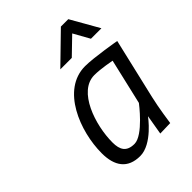

<svg xmlns="http://www.w3.org/2000/svg" viewBox="-212 -850 971 971"><g transform="rotate(-45 273.0 -364.5)"><path d="M342 -445C389 -445 459 -431 459 -431L402 -186C402 -186 303 -55 240 -55C184 -55 166 -86 166 -139C166 -263 226 -445 342 -445ZM217 9C304 9 387 -106 387 -106C383 -85 369 0 369 0L442 -2C442 -2 455 -97 470 -160L546 -485C546 -485 404 -510 341 -510C172 -510 89 -295 89 -139C89 -47 128 9 217 9ZM323 -587 412 -673 460 -587H535L449 -738H396L241 -587Z"/></g></svg>

Font: RazerF5
Style: Italic
Weight: 400
Foundry: Razer Inc.
Version: Version 2